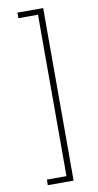

<svg xmlns="http://www.w3.org/2000/svg" viewBox="-99 -803 503 984"><g transform="rotate(-10 152.5 -311.0)"><path d="M67 -760V-731H169V109H67V138H201V-760Z"/></g></svg>

Font: IBM Plex Devanagari ExtraLight
Style: Regular
Weight: 200
Designer: Mike Abbink, Paul van der Laan, Pieter van Rosmalen, Erin McLaughlin
Foundry: Bold Monday
Version: Version 1.0